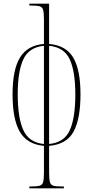

<svg xmlns="http://www.w3.org/2000/svg" viewBox="-20 -780 504 1040"><path d="M139 240V230H151Q182 230 196 225.5Q210 221 214 205Q218 189 218 154V10Q127 2 87.5 -66Q48 -134 48 -269Q48 -404 89 -469.5Q130 -535 218 -542V-674Q218 -709 214 -725Q210 -741 196 -745.5Q182 -750 151 -750H139V-760H246V-542Q338 -534 377 -467.5Q416 -401 416 -269Q416 -136 378.5 -67Q341 2 246 10V154Q246 189 250 205Q254 221 268 225.5Q282 230 312 230H326V240ZM218 -532Q137 -524 106.5 -459Q76 -394 76 -269Q76 -142 106.5 -75Q137 -8 218 0ZM246 0Q328 -8 358 -74.5Q388 -141 388 -269Q388 -394 357.5 -459Q327 -524 246 -532Z"/></svg>

Font: Noto Serif Display ExtraCondensed Thin
Style: Regular
Weight: 100
Width: 2
Designer: Monotype Design Team
Foundry: Monotype Imaging Inc.
Version: Version 2.009